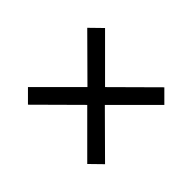

<svg xmlns="http://www.w3.org/2000/svg" viewBox="-90 -657 648 648"><g transform="rotate(-45 234.5 -333.0)"><path d="M234 -291 93 -149 51 -192 192 -333 51 -475 93 -517 235 -375 376 -517 418 -474 277 -333 418 -191 376 -149Z"/></g></svg>

Font: Philosopher
Style: Regular
Weight: 400
Designer: Jovanny Lemonad
Foundry: Jovanny Lemonad
Version: Version 1.000